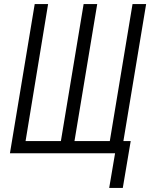

<svg xmlns="http://www.w3.org/2000/svg" viewBox="-20 -755 760 946"><path d="M585 171 624 -60H588L700 -735H633L521 -60H347L459 -735H392L280 -60H106L217 -735H151L29 0H547L518 171Z"/></svg>

Font: Iosevka Sparkle Light
Style: Italic
Weight: 300
Italic angle: -9°
Designer: Belleve Invis
Foundry: Belleve Invis
Version: Version 4.5.0; ttfautohint (v1.8.3)